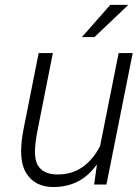

<svg xmlns="http://www.w3.org/2000/svg" viewBox="-20 -742 563 772"><path d="M194.5 10Q120 10 85 -46.5Q65 -79.5 65 -134.5Q65 -173 74.5 -222L135.5 -528.5H192.5L131.5 -221Q121 -169 120.5 -133.5Q120.5 -97.5 131.5 -78.5Q153 -40.5 211.5 -40.5Q270 -40.5 312.8 -71Q355.5 -101.5 382.5 -155L457 -528.5H513.5L408 0H358.5L369.5 -78.5L368 -79Q304.5 10 194.5 10ZM360 -593H309.5L423.5 -722.5H496Z"/></svg>

Font: Roberto Sans Light
Style: Italic
Weight: 300
Italic angle: -11°
Designer: Google
Version: Version 1.00;June 11, 2020;FontCreator 12.0.0.2522 64-bit; t